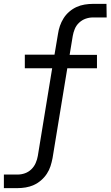

<svg xmlns="http://www.w3.org/2000/svg" viewBox="-48 -755 570 990"><path d="M-28 215V145H43Q62 145 80.5 138.5Q99 132 113.5 118Q128 104 136 85.5Q144 67 147 49L221 -403H80V-473H233L251 -580Q254 -601 261 -621.5Q268 -642 280 -661Q292 -680 309.5 -695Q327 -710 347 -719Q367 -728 388.5 -731.5Q410 -735 430 -735H501L502 -665H431Q412 -665 393.5 -658.5Q375 -652 360 -638Q345 -624 337.5 -605.5Q330 -587 327 -569L311 -472H452V-403H299L223 60Q219 81 212.5 101.5Q206 122 193.5 141Q181 160 163.5 175Q146 190 126 199Q106 208 84.5 211.5Q63 215 43 215Z"/></svg>

Font: Iosevka Curly
Style: Italic
Weight: 400
Italic angle: -9°
Monospace: yes
Designer: Belleve Invis
Foundry: Belleve Invis
Version: Version 22.1.2; ttfautohint (v1.8.4)